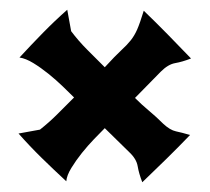

<svg xmlns="http://www.w3.org/2000/svg" viewBox="-20 -515 430 394"><path d="M18 -241 62 -249Q81 -264 98 -281Q115 -298 132 -315Q123 -324 109 -337.5Q95 -351 79.5 -363.5Q64 -376 48.5 -385.5Q33 -395 20 -397Q44 -423 68 -447.5Q92 -472 118 -495L126 -451Q141 -431 159 -413Q177 -395 195 -377Q217 -401 229 -412Q241 -423 248.5 -432.5Q256 -442 261.5 -454.5Q267 -467 275 -493Q300 -469 324 -444.5Q348 -420 372 -395Q354 -388 339.5 -385.5Q325 -383 310 -368L257 -314Q271 -300 286 -287.5Q301 -275 315 -261Q329 -248 341 -245.5Q353 -243 370 -238Q346 -213 321.5 -189Q297 -165 272 -141Q265 -159 262.5 -174Q260 -189 245 -203L195 -252Q186 -243 173 -229.5Q160 -216 148 -201Q136 -186 126.5 -170.5Q117 -155 116 -143Q90 -167 65.5 -191Q41 -215 18 -241Z"/></svg>

Font: Teutonic
Style: Regular
Weight: 400
Designer: Peter Wiegel
Foundry: Peter Wiegel
Version: 1.000